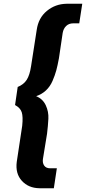

<svg xmlns="http://www.w3.org/2000/svg" viewBox="-20 -800 457 1020"><path d="M313 -625 293 -490Q286 -452 279 -426Q272 -400 259 -370Q246 -340 224 -319.5Q202 -299 172 -289Q207 -275 223 -241Q239 -207 237 -169Q235 -131 230 -90L208 45Q205 66 215 80Q225 94 246 94H282L266 200H189Q131 199 96 160.5Q61 122 69 60L98 -132Q103 -180 95.5 -203.5Q88 -227 60 -242L74 -338Q106 -351 122 -376Q138 -401 145 -448L175 -641Q184 -705 229 -742Q274 -779 333 -780H417L401 -676H369Q346 -676 331.5 -662Q317 -648 313 -625Z"/></svg>

Font: Jost* 600 Semi
Style: Italic
Weight: 600
Italic angle: -10°
Version: Version 3.500